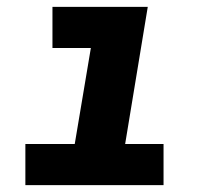

<svg xmlns="http://www.w3.org/2000/svg" viewBox="-20 -540 640 560"><path d="M54 0V-120H198L245 -400H133V-520H411L345 -120H457V0Z"/></svg>

Font: Iosevka SS04 Hv Ex Obl
Style: Regular
Weight: 900
Width: 7
Italic angle: -9°
Monospace: yes
Designer: Belleve Invis
Foundry: Belleve Invis
Version: Version 19.0.0; ttfautohint (v1.8.4)